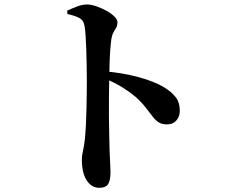

<svg xmlns="http://www.w3.org/2000/svg" viewBox="-20 -810 1040 880"><path d="M288 -761.2Q309.6 -771.2 333.3 -780.4Q357 -789.5 378.7 -789.5Q397.3 -789.5 421.1 -781.5Q444.9 -773.4 467.4 -761Q489.8 -748.7 504 -734.5Q518.3 -720.4 518.3 -708.1Q518.3 -693.5 512.5 -683.4Q506.6 -673.3 500.3 -662.1Q494 -651 490.5 -632.1Q487.5 -609.9 485.3 -581.1Q483.1 -552.4 482.2 -519.3Q481.3 -486.2 480.6 -451.5Q479.9 -410.8 479.4 -367Q478.9 -323.2 479.2 -279.3Q479.6 -235.4 480.6 -195.1Q481.5 -154.9 482.2 -121.1Q483.7 -82.8 485.1 -57.6Q486.4 -32.5 486.4 -22.1Q486.4 16.9 475.6 33.8Q464.7 50.8 435.4 50.8Q409.6 50.8 391.6 34.1Q373.6 17.4 364.3 -11.4Q355.1 -40.2 355.1 -77Q355.1 -97.1 360.1 -117.5Q365.1 -138 368.8 -170.9Q371.8 -198.9 373.7 -235.7Q375.6 -272.4 376.4 -311.1Q377.3 -349.7 377.6 -383.8Q378 -417.8 378 -440.1Q378 -471.5 377.3 -508.4Q376.6 -545.3 375.5 -581.2Q374.4 -617.1 372.4 -646.9Q370.4 -676.7 367 -693.5Q362.3 -718.7 341 -729Q319.6 -739.3 289 -745.5ZM458.3 -483.1Q540.5 -476.5 613.5 -456.9Q686.5 -437.3 731.4 -410.3Q764.3 -390.7 784.2 -366Q804.1 -341.2 804.1 -301.1Q804.1 -276.8 788.7 -258.3Q773.4 -239.9 745.6 -239.9Q721.8 -239.9 707 -249.5Q692.2 -259.1 679 -276.4Q665.9 -293.6 648 -316.8Q630.1 -340 601.4 -366.1Q574.8 -388.5 541.4 -409.3Q508 -430.1 458.3 -451.3Z"/></svg>

Font: Noto Serif HK
Style: Regular
Weight: 200
Designer: Ryoko NISHIZUKA 西塚涼子 (kana & ideographs); Frank Grießhammer (Latin, Greek & Cyrillic); Wenlong ZHANG 张文龙 (bopomofo); San
Foundry: Adobe
Version: Version 2.001;hotconv 1.1.0;makeotfexe 2.6.0